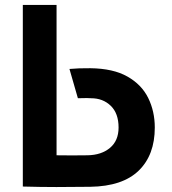

<svg xmlns="http://www.w3.org/2000/svg" viewBox="-20 -753 693 774"><path d="M208 -733V-127Q271 -126 333 -127Q389 -128 423.5 -157Q458 -186 458 -239Q458 -296 426.5 -326.5Q395 -357 347 -357Q329 -358 318.5 -357.5Q308 -357 294 -357L260 -475Q284 -477 299.5 -477.5Q315 -478 344 -478Q436 -477 493.5 -444.5Q551 -412 577.5 -358Q604 -304 604 -239Q604 -128 539 -65Q474 -2 344 0Q270 1 207.5 1Q145 1 72 -1V-733Z"/></svg>

Font: Kreadon
Style: Bold
Weight: 700
Designer: Reiya WATANABE
Foundry: StudioGnu
Version: Version 1.003; ttfautohint (v1.8.4.7-5d5b);gftools[0.9.32]